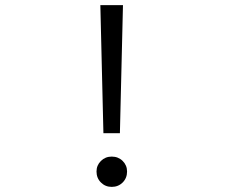

<svg xmlns="http://www.w3.org/2000/svg" viewBox="-20 -720 890 751"><path d="M384.5 -199 372.5 -700H461L449 -199ZM417 11Q392 11 374.8 -6.2Q357.5 -23.5 357.5 -49Q357.5 -73.5 374.8 -90.5Q392 -107.5 417 -107.5Q442.5 -107.5 459.8 -90.5Q477 -73.5 477 -49Q477 -23.5 459.8 -6.2Q442.5 11 417 11Z"/></svg>

Font: League Mono Wide Light
Style: Regular
Weight: 300
Width: 8
Designer: Tyler Finck
Foundry: The League of Moveable Type / Tyler Finck
Version: Version 2.210